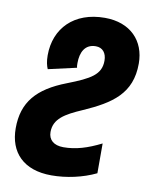

<svg xmlns="http://www.w3.org/2000/svg" viewBox="-83 -786 673 857"><g transform="rotate(10 253.5 -357.0)"><path d="M209 10C277 10 350 -6 410 -35V-170C348 -139 296 -123 240 -123C196 -123 172 -145 172 -180C172 -240 220 -268 296 -301C423 -357 507 -413 507 -549C507 -652 439 -724 323 -724C184 -724 100 -638 100 -515C100 -487 105 -468 111 -454L239 -483C237 -489 237 -497 237 -504C237 -553 256 -592 305 -592C336 -592 354 -570 354 -535C354 -472 309 -447 206 -407C76 -357 16 -288 16 -170C16 -61 82 10 209 10Z"/></g></svg>

Font: Noto Sans Display SemiCondensed Extra
Style: Italic
Weight: 800
Width: 4
Italic angle: -12°
Designer: Monotype Design Team
Foundry: Monotype Imaging Inc.
Version: Version 1.900